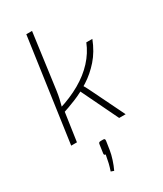

<svg xmlns="http://www.w3.org/2000/svg" viewBox="-233 -787 962 1130"><g transform="rotate(-30 248.0 -222.5)"><path d="M186 -700 135 -323Q131 -295 126 -272.5Q121 -250 113 -221Q114 -218 115 -214Q116 -210 117 -206L87 0H48L147 -700ZM470 -482Q442 -410 398 -360Q354 -310 301.5 -276.5Q249 -243 197 -222Q145 -201 101 -187L100 -222Q182 -247 247.5 -284.5Q313 -322 359 -372Q405 -422 429 -482ZM282 -274Q290 -260 298 -245Q306 -230 313 -215L418 0H374L249 -259ZM229 63Q236 63 238.5 66.5Q241 70 240 78L231 137Q227 163 216.5 195.5Q206 228 193 255L173 248Q182 222 187 200.5Q192 179 198 146Q192 147 189.5 143Q187 139 188 134L196 78Q197 69 200.5 66Q204 63 214 63Z"/></g></svg>

Font: Exo 2 ExtraLight
Style: Italic
Weight: 250
Italic angle: -8°
Designer: Natanael Gama
Foundry: Natanael Gama
Version: Version 2.010